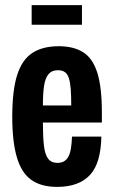

<svg xmlns="http://www.w3.org/2000/svg" viewBox="-20 -720 447 752"><path d="M204 12Q141 12 102.5 -15.5Q64 -43 46 -104Q28 -165 28 -263Q28 -365 47 -425.5Q66 -486 106.5 -512.5Q147 -539 210 -539Q268 -539 305.5 -515.5Q343 -492 361 -435.5Q379 -379 379 -279V-240H148Q148 -185 152 -150Q156 -115 168.5 -98.5Q181 -82 205 -82Q219 -82 229.5 -87.5Q240 -93 247 -105Q254 -117 257.5 -137Q261 -157 262 -185H377Q376 -135 365.5 -97.5Q355 -60 333.5 -36Q312 -12 279.5 0Q247 12 204 12ZM148 -307H259Q259 -345 257 -371.5Q255 -398 249.5 -414.5Q244 -431 233.5 -438Q223 -445 207 -445Q183 -445 170 -429.5Q157 -414 152.5 -383.5Q148 -353 148 -307ZM104 -623V-700H301V-623Z"/></svg>

Font: Archivo ExtraCondensed
Style: Bold
Weight: 700
Width: 2
Designer: Hector Gatti
Foundry: Omnibus-Type
Version: Version 2.001